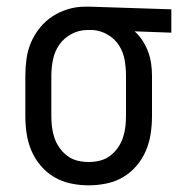

<svg xmlns="http://www.w3.org/2000/svg" viewBox="-20 -548 540 576"><path d="M246 8Q219 8 192.5 2.5Q166 -3 143 -16.5Q120 -30 102.5 -50.5Q85 -71 74.5 -95.5Q64 -120 60 -146.5Q56 -173 56 -200V-320Q56 -346 59.5 -371.5Q63 -397 73 -420.5Q83 -444 99.5 -464.5Q116 -485 137.5 -499Q159 -513 184 -520.5Q209 -528 235 -528H250L494 -520V-450L384 -454Q398 -441 408 -425.5Q418 -410 424.5 -392.5Q431 -375 433.5 -356.5Q436 -338 436 -320V-200Q436 -173 432 -146.5Q428 -120 417.5 -95.5Q407 -71 389.5 -50.5Q372 -30 349 -16.5Q326 -3 299.5 2.5Q273 8 246 8ZM246 -62Q263 -62 279.5 -66Q296 -70 309.5 -80Q323 -90 333 -104Q343 -118 348.5 -134Q354 -150 356 -166.5Q358 -183 358 -200V-320Q358 -344 354 -367.5Q350 -391 337.5 -411Q325 -431 304 -443.5Q283 -456 259 -458H242Q217 -458 194.5 -446Q172 -434 158 -414Q144 -394 139 -369.5Q134 -345 134 -320V-200Q134 -183 136 -166.5Q138 -150 143.5 -134Q149 -118 159 -104Q169 -90 182.5 -80Q196 -70 212.5 -66Q229 -62 246 -62Z"/></svg>

Font: Huly
Style: Regular
Weight: 400
Designer: Belleve Invis
Foundry: Belleve Invis
Version: Version 33.2.5; ttfautohint (v1.8.4)